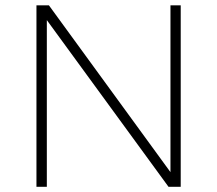

<svg xmlns="http://www.w3.org/2000/svg" viewBox="-20 -720 838 740"><path d="M676.5 0H629.5L160.5 -642.5V0H120.5V-699.5H168.5L637 -56.5V-699.5H676.5Z"/></svg>

Font: Argentum Novus ExtraLight
Style: Regular
Weight: 250
Designer: Julieta Ulanovsky (font) & Cristiano Sobral (main changes)
Foundry: Julieta Ulanovsky (font) & Cristiano Sobral (main changes)
Version: Version 3.00;November 27, 2020;FontCreator 13.0.0.2655 64-bi